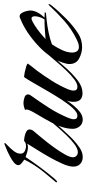

<svg xmlns="http://www.w3.org/2000/svg" viewBox="227 -632 409 904"><g transform="rotate(-90 432.0 -180.5)"><path d="M144 4Q124 4 111.5 -8Q99 -20 99 -40Q99 -60 111.5 -89Q124 -118 142 -150Q160 -182 178 -210.5Q196 -239 207 -257Q200 -254 190 -254Q179 -254 167 -257.5Q155 -261 144 -265Q141 -260 129.5 -243.5Q118 -227 102.5 -205.5Q87 -184 71 -164Q55 -144 43.5 -130.5Q32 -117 28 -117Q25 -117 25 -120Q25 -122 28 -125Q39 -139 50.5 -152Q62 -165 73 -179Q90 -200 105 -223Q120 -246 132 -271Q126 -275 116 -283Q106 -291 106 -299Q106 -310 119 -320.5Q132 -331 148 -339Q164 -347 172 -351Q176 -352 190.5 -358.5Q205 -365 206 -365Q210 -365 210 -361Q210 -360 197.5 -348.5Q185 -337 172.5 -321Q160 -305 160 -289Q160 -275 172 -269Q184 -263 196 -263Q207 -263 214 -267Q217 -272 222 -272Q230 -272 242 -269.5Q254 -267 264 -261.5Q274 -256 274 -246Q274 -239 270 -232.5Q266 -226 261 -221Q251 -209 231.5 -185.5Q212 -162 191.5 -134Q171 -106 157 -81Q143 -56 143 -42Q143 -32 150 -25.5Q157 -19 167 -19Q183 -19 204 -34.5Q225 -50 246.5 -72.5Q268 -95 287 -117Q306 -139 319 -154.5Q332 -170 334 -170Q338 -170 338 -166Q338 -164 328 -152Q318 -140 302.5 -122.5Q287 -105 270.5 -87.5Q254 -70 242 -57Q230 -44 226 -41Q210 -26 188.5 -11Q167 4 144 4Z M320 4Q301 4 289 -10Q277 -24 277 -43Q277 -74 290.5 -107.5Q304 -141 322.5 -172Q341 -203 354.5 -227Q368 -251 368 -261Q368 -266 365 -267Q383 -275 399 -275Q409 -275 424 -270.5Q439 -266 439 -253Q439 -249 437 -245.5Q435 -242 433 -239Q403 -197 376 -155Q349 -113 329 -65Q327 -59 324.5 -52Q322 -45 322 -38Q322 -21 339 -21Q354 -21 374 -42.5Q394 -64 415 -96.5Q436 -129 456.5 -164.5Q477 -200 493.5 -228.5Q510 -257 519 -270Q520 -272 525 -272Q529 -272 543.5 -269Q558 -266 571 -262Q584 -258 584 -254Q584 -253 583 -253Q576 -243 568 -233Q560 -223 552 -213Q527 -179 503.5 -142Q480 -105 463 -65Q461 -59 459 -52.5Q457 -46 457 -39Q457 -21 475 -21Q490 -21 510 -36Q530 -51 551 -73Q572 -95 591 -117.5Q610 -140 623 -155Q636 -170 638 -170Q642 -170 642 -166Q642 -165 633.5 -154.5Q625 -144 615.5 -134Q606 -124 604 -121Q586 -100 560 -71Q534 -42 504.5 -19.5Q475 3 445 3Q404 3 404 -39Q404 -56 410 -71Q401 -57 387 -39.5Q373 -22 356 -9Q339 4 320 4Z M662 1Q634 1 608 -13Q582 -27 582 -59Q582 -63 582.5 -66.5Q583 -70 584 -74Q592 -108 613.5 -141Q635 -174 665.5 -203Q696 -232 729.5 -254.5Q763 -277 794 -289Q797 -291 800 -292Q803 -293 807 -293Q816 -293 822 -283.5Q828 -274 831 -262Q834 -250 834 -243Q834 -225 823.5 -206.5Q813 -188 800 -176Q806 -176 812 -175.5Q818 -175 824 -175Q826 -175 826 -173Q826 -172 824 -171Q822 -170 820 -169L790 -166Q762 -163 732 -157Q702 -151 675 -141Q662 -123 649 -96Q636 -69 636 -46Q636 -33 642 -23.5Q648 -14 663 -14Q672 -14 681.5 -17.5Q691 -21 699 -25Q747 -49 785 -82.5Q823 -116 859 -155Q861 -157 862 -157Q864 -157 864 -155Q864 -152 862 -148.5Q860 -145 858 -143Q831 -109 796 -74.5Q761 -40 725 -17Q697 1 662 1ZM700 -171Q723 -173 746 -174.5Q769 -176 792 -176Q798 -184 802.5 -197.5Q807 -211 807 -221Q807 -226 805 -231.5Q803 -237 796 -237H793Q781 -233 762.5 -221Q744 -209 727 -195Q710 -181 700 -171Z"/></g></svg>

Font: Caramel
Style: Regular
Weight: 400
Designer: Robert E. Leuschke
Foundry: Robert E. Leuschke
Version: Version 1.010